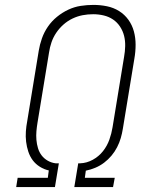

<svg xmlns="http://www.w3.org/2000/svg" viewBox="-20 -763 640 783"><path d="M46 0 52 -38H175L179 -68Q160 -72 142.5 -83Q125 -94 113.5 -109.5Q102 -125 95.5 -144.5Q89 -164 86.5 -185Q84 -206 85.5 -227Q87 -248 91 -269L138 -556Q142 -581 151 -606.5Q160 -632 175.5 -654.5Q191 -677 212.5 -694.5Q234 -712 258.5 -723.5Q283 -735 309 -739Q335 -743 361 -743Q389 -743 416 -737.5Q443 -732 465.5 -718Q488 -704 503.5 -682.5Q519 -661 526 -635Q533 -609 533 -580.5Q533 -552 528 -524L481 -238Q478 -219 472.5 -200Q467 -181 457.5 -162.5Q448 -144 434.5 -128Q421 -112 404.5 -99.5Q388 -87 369 -79Q350 -71 330 -67L326 -38H448L441 0H283L299 -97H307Q334 -98 358.5 -111.5Q383 -125 400 -146.5Q417 -168 426 -193.5Q435 -219 439 -244L486 -531Q490 -553 490.5 -575Q491 -597 486 -617Q481 -637 469.5 -654.5Q458 -672 441 -683.5Q424 -695 403 -700Q382 -705 360 -705Q338 -705 317 -701Q296 -697 276 -687.5Q256 -678 239 -663Q222 -648 209.5 -629.5Q197 -611 190 -590.5Q183 -570 180 -549L133 -263Q130 -245 128.5 -227.5Q127 -210 128.5 -192.5Q130 -175 135 -158.5Q140 -142 150 -129Q160 -116 175 -107.5Q190 -99 207 -97H220L204 0Z"/></svg>

Font: Iosevka Curly Slab XLtEx
Style: Italic
Weight: 200
Width: 7
Italic angle: -9°
Monospace: yes
Designer: Belleve Invis
Foundry: Belleve Invis
Version: Version 11.1.0; ttfautohint (v1.8.3)